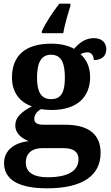

<svg xmlns="http://www.w3.org/2000/svg" viewBox="-20 -786 600 1042"><path d="M207 -616V-606H323C331 -650 349 -713 362 -753V-766H302C268 -723 225 -658 207 -616ZM236 236C433 236 526 163 526 44C526 -52 467 -109 334 -109H217C182 -109 166 -119 166 -141C166 -165 185 -186 204 -194C215 -191 245 -189 259 -189C403 -189 469 -263 469 -368C469 -426 447 -465 417 -492C427 -497 439 -502 455 -502C473 -502 489 -487 489 -460C539 -460 557 -488 557 -520C557 -552 534 -579 490 -579C440 -579 409 -551 382 -521C352 -538 310 -549 259 -549C113 -549 45 -481 45 -364C45 -283 90 -230 153 -209C97 -179 63 -150 63 -106C63 -59 101 -34 136 -20C58 -12 2 30 2 99C2 188 79 236 236 236ZM257 -248C199 -248 181 -294 181 -364C181 -437 198 -489 257 -489C316 -489 332 -439 332 -365C332 -293 317 -248 257 -248ZM238 176C161 176 120 148 120 97C120 34 169 18 209 18H325C379 18 406 38 406 78C406 138 355 176 238 176Z"/></svg>

Font: Noto Serif Malayalam
Style: Bold
Weight: 700
Designer: Indian type Foundry, Jelle Bosma, Monotype Design Team
Foundry: Monotype Imaging Inc.
Version: Version 2.104